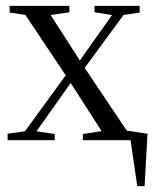

<svg xmlns="http://www.w3.org/2000/svg" viewBox="-20 -479 524 656"><path d="M466 0 423 -21 449 157H474L484 -22L385 -37V0ZM6 0H167V-21L94 -32H77L6 -22ZM43 0H83L164 -114L245 -229L240 -233L223 -247ZM263 0H472V-22L381 -36H360L263 -21ZM245 -214 425 -459H385L305 -346L225 -233L229 -228ZM347 0H435L262 -258L133 -459H46L209 -215ZM13 -436 101 -423H121L217 -437V-459H13ZM303 -437 373 -426H390L457 -436V-459H303Z"/></svg>

Font: Source Serif 4 48pt
Style: Regular
Weight: 400
Designer: Frank Grie√ühammer
Foundry: Adobe Systems Incorporated
Version: Version 4.004;hotconv 1.0.116;makeotfexe 2.5.65601